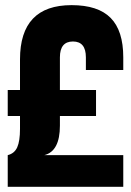

<svg xmlns="http://www.w3.org/2000/svg" viewBox="-20 -720 505 740"><path d="M210.9 -235.8Q210.9 -137.2 150.9 -122.1H455.1V0H9.8V-122.1Q35.6 -128.4 46.4 -152.3Q57.1 -176.3 57.1 -223.1V-272.9H9.8V-373H57.1V-491.2Q57.1 -700.2 255.9 -700.2Q357.9 -700.2 406.5 -650.9Q455.1 -601.6 455.1 -499V-450.2H311V-499Q311 -560.1 261.2 -560.1Q210.9 -560.1 210.9 -499V-373H350.1V-272.9H210.9Z"/></svg>

Font: Quaderni
Style: Regular
Weight: 400
Designer: Romain Laurent, Daphné Lejeune, Alexandre D’Hubert
Foundry: ESAD Valence
Version: Version 1.000;FEAKit 1.0